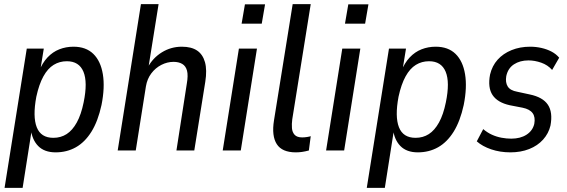

<svg xmlns="http://www.w3.org/2000/svg" viewBox="-20 -725 2733 925"><path d="M2 180 109 -491H191L173 -380H167Q184 -422 209 -448.5Q234 -475 266 -487.5Q298 -500 334 -500Q394 -500 429.5 -465.5Q465 -431 475.5 -367.5Q486 -304 469 -219Q452 -141 420.5 -90.5Q389 -40 345.5 -15.5Q302 9 248 9Q194 9 164 -21.5Q134 -52 128 -106H134L89 180ZM237 -61Q273 -61 301 -79Q329 -97 350 -135Q371 -173 383 -232Q403 -329 382 -379.5Q361 -430 302 -430Q267 -430 238.5 -412.5Q210 -395 189 -357Q168 -319 155 -259Q137 -163 157 -112Q177 -61 237 -61Z M547 0 659 -705H744L695 -399H691Q716 -446 760 -473Q804 -500 856 -500Q902 -500 929.5 -481.5Q957 -463 967.5 -425.5Q978 -388 969 -331L916 0H830L880 -322Q887 -362 881 -384.5Q875 -407 858 -417Q841 -427 816 -427Q786 -427 757.5 -412.5Q729 -398 709 -371.5Q689 -345 683 -309L634 0Z M1144 -611 1160 -704H1257L1241 -611ZM1053 0 1131 -491H1218L1140 0Z M1405 9Q1339 9 1313.5 -30.5Q1288 -70 1300 -145L1390 -705H1477L1388 -150Q1385 -128 1386.5 -108Q1388 -88 1399.5 -75.5Q1411 -63 1436 -63Q1447 -63 1459.5 -65Q1472 -67 1477 -69L1468 0Q1449 5 1434.5 7Q1420 9 1405 9Z M1642 -611 1658 -704H1755L1739 -611ZM1551 0 1629 -491H1716L1638 0Z M1747 180 1854 -491H1936L1918 -380H1912Q1929 -422 1954 -448.5Q1979 -475 2011 -487.5Q2043 -500 2079 -500Q2139 -500 2174.5 -465.5Q2210 -431 2220.5 -367.5Q2231 -304 2214 -219Q2197 -141 2165.5 -90.5Q2134 -40 2090.5 -15.5Q2047 9 1993 9Q1939 9 1909 -21.5Q1879 -52 1873 -106H1879L1834 180ZM1982 -61Q2018 -61 2046 -79Q2074 -97 2095 -135Q2116 -173 2128 -232Q2148 -329 2127 -379.5Q2106 -430 2047 -430Q2012 -430 1983.5 -412.5Q1955 -395 1934 -357Q1913 -319 1900 -259Q1882 -163 1902 -112Q1922 -61 1982 -61Z M2439 9Q2389 9 2346.5 -5.5Q2304 -20 2277 -44L2308 -103Q2328 -86 2350 -76Q2372 -66 2396 -61.5Q2420 -57 2443 -57Q2487 -57 2516.5 -76Q2546 -95 2554 -128Q2560 -161 2546 -180Q2532 -199 2498 -206L2436 -218Q2377 -231 2353 -267Q2329 -303 2341 -366Q2351 -408 2377.5 -437.5Q2404 -467 2444.5 -483.5Q2485 -500 2534 -500Q2562 -500 2588.5 -494Q2615 -488 2637 -476.5Q2659 -465 2674 -447L2640 -388Q2619 -412 2587.5 -423Q2556 -434 2526 -434Q2485 -434 2456 -415Q2427 -396 2419 -358Q2414 -328 2426 -308.5Q2438 -289 2472 -283L2532 -270Q2595 -257 2619.5 -220.5Q2644 -184 2632 -120Q2623 -82 2596.5 -52.5Q2570 -23 2529.5 -7Q2489 9 2439 9Z"/></svg>

Font: Nunito Sans 10pt Condensed Medium
Style: Italic
Weight: 500
Width: 3
Italic angle: -9°
Designer: Vernon Adams
Foundry: Vernon Adams
Version: Version 3.101;gftools[0.9.27]